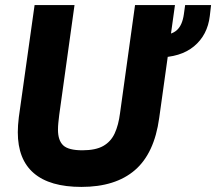

<svg xmlns="http://www.w3.org/2000/svg" viewBox="-20 -717 850 755"><path d="M300 18Q176 18 113 -36Q50 -90 50 -197Q50 -210 51 -225Q52 -240 54 -256L116 -697H273L213 -266Q211 -249 209.5 -235Q208 -221 208 -207Q208 -165 228.5 -145.5Q249 -126 304 -126Q356 -126 386 -143Q416 -160 431 -192.5Q446 -225 452 -272L511 -697H668L606 -253Q587 -114 510.5 -48Q434 18 300 18ZM599 -491 611 -579Q654 -579 675.5 -598.5Q697 -618 703 -661L708 -697H810L805 -654Q796 -579 743 -535Q690 -491 599 -491Z"/></svg>

Font: Hanken Grotesk Black
Style: Italic
Weight: 900
Italic angle: -8°
Designer: Alfredo Marco Pradil
Foundry: Hanken Design Co.
Version: Version 3.013